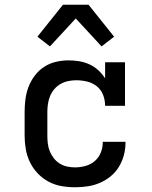

<svg xmlns="http://www.w3.org/2000/svg" viewBox="-20 -783 640 811"><path d="M297 8Q268 8 239.5 3Q211 -2 185.5 -15.5Q160 -29 139.5 -50.5Q119 -72 106.5 -98Q94 -124 89 -152.5Q84 -181 84 -210V-310Q84 -337 87.5 -364Q91 -391 100.5 -416Q110 -441 126.5 -463Q143 -485 165.5 -500Q188 -515 215 -521.5Q242 -528 269 -528Q291 -528 313.5 -524.5Q336 -521 357 -511.5Q378 -502 395 -486.5Q412 -471 424 -452V-520H508V-336H424Q424 -360 415.5 -382Q407 -404 389 -418.5Q371 -433 348 -438.5Q325 -444 302 -444Q285 -444 268 -440.5Q251 -437 236 -428.5Q221 -420 209.5 -406.5Q198 -393 191.5 -377Q185 -361 182.5 -344Q180 -327 180 -310V-210Q180 -193 182 -176Q184 -159 190.5 -143.5Q197 -128 207.5 -114.5Q218 -101 232.5 -92Q247 -83 263.5 -79.5Q280 -76 297 -76Q319 -76 341 -82Q363 -88 380 -102.5Q397 -117 405.5 -138Q414 -159 414 -181V-184H510V-179Q510 -153 503 -127Q496 -101 482 -78Q468 -55 447 -38Q426 -21 401.5 -10.5Q377 0 350.5 4Q324 8 297 8ZM191 -587 138 -628 246 -763H354L462 -628L409 -587L300 -705Z"/></svg>

Font: Iosevka HT Medium Extended
Style: Regular
Weight: 500
Width: 7
Monospace: yes
Designer: Belleve Invis
Foundry: Belleve Invis
Version: Version 32.3.0; ttfautohint (v1.8.4)